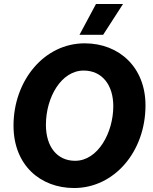

<svg xmlns="http://www.w3.org/2000/svg" viewBox="-20 -932 768 966"><path d="M353 14C554 14 712 -168 712 -402C712 -592 581 -714 406 -714C201 -714 48 -525 48 -300C48 -101 183 14 353 14ZM358 -123C268 -123 211 -193 211 -304C211 -442 288 -577 401 -577C494 -577 550 -504 550 -398C550 -265 473 -123 358 -123ZM599 -912H463L380 -757H499Z"/></svg>

Font: Fixel Text 20240404
Style: Bold Italic
Weight: 700
Width: 4
Italic angle: -10°
Designer: AlfaBravo + MacPaw
Foundry: Kyrylo Tkachov, Marchela Mozhyna, Serhii Makarenko, Maria Weinstein, Zakhar Kryvoshyya
Version: Version 1.211;Glyphs 3.2 (3225)